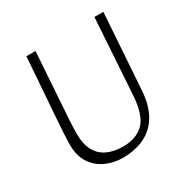

<svg xmlns="http://www.w3.org/2000/svg" viewBox="-145 -739 854 875"><g transform="rotate(-30 282.5 -301.5)"><path d="M257 9Q210 9 169 -9.5Q128 -28 102.5 -66Q77 -104 77 -162Q77 -175 77.5 -190.5Q78 -206 79.5 -232.5Q81 -259 84.5 -305.5Q88 -352 93.5 -426.5Q99 -501 107 -612H155Q148 -509 143.5 -440.5Q139 -372 136 -329.5Q133 -287 131.5 -262Q130 -237 129.5 -221Q129 -205 129 -189Q129 -137 147.5 -102.5Q166 -68 201 -51.5Q236 -35 285 -35Q353 -35 392.5 -73.5Q432 -112 439 -209L465 -612H512L485 -214Q480 -138 451 -88.5Q422 -39 372.5 -15Q323 9 257 9Z"/></g></svg>

Font: Ancizar Sans Thin
Style: Italic
Weight: 100
Italic angle: -4°
Designer: Cesar Puertas, Viviana Monsalve, Julian Moncada, Julian Prieto, Jose Castro, Mariel Hernandez, Felipe Aragon, Sara Alarc
Version: Version 8.100